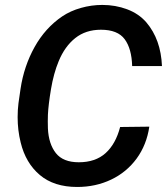

<svg xmlns="http://www.w3.org/2000/svg" viewBox="-20 -741 673 771"><path d="M579.6 -232.4Q568.8 -159.2 528.6 -104.2Q488.3 -49.3 426.3 -19.8Q364.3 9.8 290 9.8Q196.8 9.8 139.9 -38.3Q83 -86.4 63 -168.9Q50.8 -217.8 50.8 -270.5Q50.8 -299.8 54.2 -326.7L62.5 -384.3Q76.2 -475.6 118.9 -552.2Q161.6 -628.9 230 -675.3Q262.7 -697.3 304.9 -709.2Q347.2 -721.2 391.1 -721.2Q443.8 -721.2 490.7 -703.6Q537.6 -686 567.9 -650.9Q626 -582.5 630.4 -475.6H510.7Q508.8 -545.4 480.7 -583.5Q452.6 -621.6 385.3 -621.6Q324.2 -621.6 282.2 -588.1Q240.2 -554.7 215.8 -495.6Q195.3 -446.3 184.8 -383.3Q174.3 -320.3 172.4 -280.3Q171.9 -272 171.9 -253.9Q171.9 -235.4 172.4 -225.1Q175.3 -163.1 204.3 -126.2Q233.4 -89.4 296.4 -89.4Q363.3 -89.4 404.1 -126.2Q444.8 -163.1 462.4 -231Z"/></svg>

Font: Mardoto Medium
Style: Italic
Weight: 500
Italic angle: -12°
Designer: Christian Robertson, Vahan Hovhannisyan
Foundry: Google
Version: Version 1.000